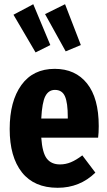

<svg xmlns="http://www.w3.org/2000/svg" viewBox="-20 -875 510 912"><path d="M446 -221H176Q181 -149 202.5 -121.5Q224 -94 265 -94Q292 -94 317 -104.5Q342 -115 371 -137L433 -55Q359 17 254 17Q142 17 84 -56.5Q26 -130 26 -262Q26 -394 81.5 -471Q137 -548 240 -548Q338 -548 393.5 -478.5Q449 -409 449 -276Q449 -244 446 -221ZM302 -319Q302 -387 288.5 -417.5Q275 -448 241 -448Q211 -448 195.5 -418.5Q180 -389 176 -312H302ZM138 -855 219 -661 149 -626 44 -805ZM289 -855 364 -661 292 -631 194 -808Z"/></svg>

Font: Fira Sans Extra Condensed
Style: Bold
Weight: 700
Width: 1
Designer: Carrois Corporate & Edenspiekermann AG
Foundry: Carrois Corporate GbR & Edenspiekermann AG
Version: Version 4.203